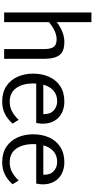

<svg xmlns="http://www.w3.org/2000/svg" viewBox="431 -1271 858 1760"><g transform="rotate(90 860.0 -391.0)"><path d="M519 -372V0H430V-364Q430 -427 410 -454Q390 -481 341 -481Q304 -481 266 -464Q228 -447 183 -412V0H94V-800H183V-483Q277 -552 364 -552Q453 -552 486 -506Q519 -460 519 -372Z M1079 -133 1113 -77Q1073 -32 1023.5 -7Q974 18 911 18Q827 18 769.5 -20.5Q712 -59 683.5 -123.5Q655 -188 655 -266Q655 -346 683.5 -411Q712 -476 770 -514Q828 -552 911 -552Q969 -552 1015.5 -528.5Q1062 -505 1088 -460Q1114 -415 1114 -354Q1114 -331 1107 -294H746Q745 -285 745 -268Q745 -169 787.5 -110Q830 -51 912 -51Q962 -51 1002 -73Q1042 -95 1079 -133ZM756 -359H1026V-367Q1026 -425 991.5 -455.5Q957 -486 908 -486Q849 -486 810.5 -452Q772 -418 756 -359Z M1635 -133 1669 -77Q1629 -32 1579.5 -7Q1530 18 1467 18Q1383 18 1325.5 -20.5Q1268 -59 1239.5 -123.5Q1211 -188 1211 -266Q1211 -346 1239.5 -411Q1268 -476 1326 -514Q1384 -552 1467 -552Q1525 -552 1571.5 -528.5Q1618 -505 1644 -460Q1670 -415 1670 -354Q1670 -331 1663 -294H1302Q1301 -285 1301 -268Q1301 -169 1343.5 -110Q1386 -51 1468 -51Q1518 -51 1558 -73Q1598 -95 1635 -133ZM1312 -359H1582V-367Q1582 -425 1547.5 -455.5Q1513 -486 1464 -486Q1405 -486 1366.5 -452Q1328 -418 1312 -359Z"/></g></svg>

Font: Martel Sans
Style: Regular
Weight: 400
Designer: Dan Reynolds and Mathieu Réguer
Foundry: Dan Reynolds and Mathieu Réguer
Version: Version 1.002; ttfautohint (v1.1) -l 5 -r 5 -G 72 -x 0 -D la